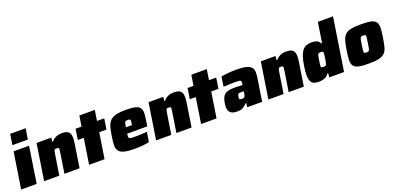

<svg xmlns="http://www.w3.org/2000/svg" viewBox="-11 -1640 5218 2544"><g transform="rotate(-20 2598.5 -367.5)"><path d="M78 -592 102 -743H320L296 -592ZM-14 0 65 -510H283L205 0Z M596 0 638 -269Q643 -300 644.5 -316.5Q646 -333 643.5 -341Q641 -349 634 -350.5Q627 -352 615 -352Q602 -352 594 -350.5Q586 -349 581.5 -341Q577 -333 574 -316.5Q571 -300 566 -269L524 0H310L389 -510H596L591 -453H601Q617 -473 636 -486Q655 -499 674 -506Q693 -513 711.5 -515.5Q730 -518 745 -518Q794 -518 820.5 -505Q847 -492 858 -466.5Q869 -441 868 -404Q867 -367 859 -319L810 0Z M944 0 1000 -360H916L939 -510H1023L1046 -658H1264L1241 -510H1343L1320 -360H1218L1162 0Z M1589 8Q1490 8 1437.5 -6.5Q1385 -21 1363 -52.5Q1341 -84 1343 -134Q1345 -184 1356 -254Q1367 -325 1380.5 -375Q1394 -425 1423.5 -457Q1453 -489 1505.5 -503.5Q1558 -518 1648 -518Q1739 -518 1786 -505Q1833 -492 1851 -461Q1869 -430 1865 -379.5Q1861 -329 1849 -254L1843 -215H1559Q1555 -188 1555.5 -173Q1556 -158 1566.5 -151Q1577 -144 1600 -143Q1623 -142 1663 -142Q1688 -142 1729.5 -144Q1771 -146 1813 -149L1792 -12Q1776 -8 1753 -4Q1730 0 1703 2.5Q1676 5 1647 6.5Q1618 8 1589 8ZM1658 -300Q1663 -330 1664.5 -347Q1666 -364 1663 -372Q1660 -380 1651 -381.5Q1642 -383 1627 -383Q1613 -383 1604.5 -381.5Q1596 -380 1590.5 -372Q1585 -364 1581 -347Q1577 -330 1572 -300Z M2175 0 2217 -269Q2222 -300 2223.5 -316.5Q2225 -333 2222.5 -341Q2220 -349 2213 -350.5Q2206 -352 2194 -352Q2181 -352 2173 -350.5Q2165 -349 2160.5 -341Q2156 -333 2153 -316.5Q2150 -300 2145 -269L2103 0H1889L1968 -510H2175L2170 -453H2180Q2196 -473 2215 -486Q2234 -499 2253 -506Q2272 -513 2290.5 -515.5Q2309 -518 2324 -518Q2373 -518 2399.5 -505Q2426 -492 2437 -466.5Q2448 -441 2447 -404Q2446 -367 2438 -319L2389 0Z M2523 0 2579 -360H2495L2518 -510H2602L2625 -658H2843L2820 -510H2922L2899 -360H2797L2741 0Z M3026 8Q2957 8 2928 -28.5Q2899 -65 2912 -149Q2919 -192 2930.5 -221Q2942 -250 2963 -268Q2984 -286 3017 -294Q3050 -302 3101 -302Q3109 -302 3122.5 -301.5Q3136 -301 3152.5 -300.5Q3169 -300 3185.5 -299.5Q3202 -299 3216 -298L3219 -315Q3222 -335 3220.5 -345.5Q3219 -356 3209 -361Q3199 -366 3178 -367Q3157 -368 3121 -368Q3103 -368 3078 -367Q3053 -366 3030 -365Q3007 -364 2990.5 -363Q2974 -362 2972 -362L2993 -500Q3032 -507 3087 -512.5Q3142 -518 3210 -518Q3300 -518 3349 -504Q3398 -490 3419 -463Q3440 -436 3439.5 -395.5Q3439 -355 3431 -302L3384 0H3175L3180 -56H3170Q3150 -34 3132 -21Q3114 -8 3097 -1.5Q3080 5 3062.5 6.5Q3045 8 3026 8ZM3148 -129Q3165 -129 3174.5 -133.5Q3184 -138 3189 -148Q3193 -155 3195 -164.5Q3197 -174 3199 -188L3203 -215H3163Q3148 -215 3139 -213.5Q3130 -212 3125 -207Q3120 -202 3117 -193Q3114 -184 3112 -168Q3108 -146 3112.5 -137.5Q3117 -129 3148 -129Z M3758 0 3800 -269Q3805 -300 3806.5 -316.5Q3808 -333 3805.5 -341Q3803 -349 3796 -350.5Q3789 -352 3777 -352Q3764 -352 3756 -350.5Q3748 -349 3743.5 -341Q3739 -333 3736 -316.5Q3733 -300 3728 -269L3686 0H3472L3551 -510H3758L3753 -453H3763Q3779 -473 3798 -486Q3817 -499 3836 -506Q3855 -513 3873.5 -515.5Q3892 -518 3907 -518Q3956 -518 3982.5 -505Q4009 -492 4020 -466.5Q4031 -441 4030 -404Q4029 -367 4021 -319L3972 0Z M4181 8Q4141 8 4113.5 -3.5Q4086 -15 4072 -44Q4058 -73 4057 -124Q4056 -175 4068 -253Q4080 -331 4097 -382Q4114 -433 4138 -463Q4162 -493 4193.5 -505Q4225 -517 4266 -517Q4303 -517 4334.5 -507Q4366 -497 4386 -459H4396L4440 -743H4654L4539 0H4332L4336 -57H4325Q4296 -16 4258.5 -4Q4221 8 4181 8ZM4308 -157Q4328 -157 4336.5 -161Q4345 -165 4350 -182Q4354 -195 4358 -213.5Q4362 -232 4365 -251.5Q4368 -271 4370 -290Q4372 -309 4373 -323Q4374 -344 4366 -348.5Q4358 -353 4338 -353Q4322 -353 4313.5 -351Q4305 -349 4299.5 -340Q4294 -331 4290.5 -311Q4287 -291 4281 -255Q4275 -219 4273 -199Q4271 -179 4273.5 -170Q4276 -161 4284 -159Q4292 -157 4308 -157Z M4884 8Q4793 8 4743 -4Q4693 -16 4673 -46Q4653 -76 4655 -127Q4657 -178 4669 -255Q4681 -332 4694.5 -383Q4708 -434 4737.5 -464Q4767 -494 4820.5 -506Q4874 -518 4965 -518Q5057 -518 5106.5 -506Q5156 -494 5176 -464Q5196 -434 5194 -383Q5192 -332 5180 -255Q5168 -178 5155 -127Q5142 -76 5112 -46Q5082 -16 5029 -4Q4976 8 4884 8ZM4907 -142Q4923 -142 4932 -144.5Q4941 -147 4947 -158Q4953 -169 4957 -192Q4961 -215 4967 -255Q4973 -296 4976 -318.5Q4979 -341 4976.5 -352Q4974 -363 4966 -365.5Q4958 -368 4942 -368Q4926 -368 4917 -365.5Q4908 -363 4902.5 -352Q4897 -341 4892.5 -318.5Q4888 -296 4882 -255Q4876 -215 4873.5 -192Q4871 -169 4873 -158Q4875 -147 4883 -144.5Q4891 -142 4907 -142Z"/></g></svg>

Font: Azeri Sans Black
Style: Italic
Weight: 900
Designer: Hector Gatti & Omnibus-Type (original fonts) / Cristiano Sobral (main changes and remastering)
Foundry: Omnibus-Type
Version: Version 0.07;August 21, 2020;FontCreator 13.0.0.2681 64-bit;